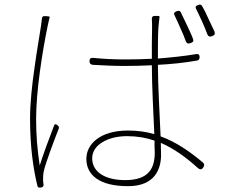

<svg xmlns="http://www.w3.org/2000/svg" viewBox="-20 -810 1020 856"><path d="M134 -509C123 -433 114 -351 114 -280C114 -153 129 -53 147 19C149 27 154 27 162 26C171 25 175 21 174 12C173 7 173 2 172 -3C172 -16 172 -32 175 -46C184 -86 220 -180 242 -237C244 -243 242 -247 237 -251C230 -257 224 -259 221 -250C202 -201 173 -123 157 -72C146 -148 141 -205 141 -281C141 -403 168 -575 192 -692C195 -708 198 -719 201 -731C202 -734 201 -736 197 -737L184 -738H181C172 -739 167 -735 167 -728C166 -719 165 -709 163 -696C157 -653 144 -584 134 -509ZM814 -697C804 -718 794 -739 786 -755C782 -763 776 -763 768 -760C758 -756 753 -752 758 -742C766 -726 775 -706 784 -685C793 -666 802 -645 808 -627C812 -616 819 -614 830 -618C841 -622 845 -627 840 -638C833 -657 823 -677 814 -697ZM909 -727C900 -748 890 -768 881 -783C877 -790 872 -791 864 -788C853 -784 849 -779 855 -769C863 -754 871 -735 880 -716C889 -697 897 -677 904 -658C908 -647 915 -645 926 -649C937 -653 940 -659 936 -670C928 -687 918 -707 909 -727ZM435 -175C463 -193 502 -203 547 -203C591 -203 632 -196 669 -183V-157L670 -131C670 -59 643 -7 538 -7C449 -7 391 -43 391 -104C391 -133 407 -158 435 -175ZM657 -615V-548C618 -546 579 -545 540 -545C489 -545 444 -547 395 -552C384 -553 379 -548 379 -537C379 -527 384 -522 394 -521C445 -518 487 -516 537 -516C577 -516 616 -517 657 -519C657 -431 664 -302 668 -212C631 -223 592 -228 550 -228C426 -228 365 -167 365 -102C365 -29 424 20 551 20C674 20 698 -61 698 -119L697 -173C757 -147 810 -108 862 -61C871 -53 879 -53 886 -63C892 -72 892 -79 884 -86C829 -132 768 -176 696 -202C692 -303 684 -427 684 -521C744 -524 802 -530 858 -540C866 -541 870 -547 870 -555C870 -565 866 -570 856 -569C803 -560 745 -554 684 -549C684 -593 684 -651 686 -684C687 -700 689 -714 691 -732C692 -737 690 -739 686 -739H673H670C661 -739 656 -734 657 -726C658 -713 658 -697 658 -683Z"/></svg>

Font: GenSenRounded2 TW EL
Style: Regular
Weight: 250
Version: Version 2.100;PS 2.1;hotconv 16.6.51;makeotf.lib2.5.65220 DE